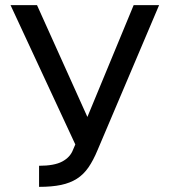

<svg xmlns="http://www.w3.org/2000/svg" viewBox="-20 -720 660 747"><path d="M132 -75Q191 -75 222 -91.5Q253 -108 264 -137L273 -158L21 -700H124L320 -265L500 -700H599L360 -137Q343 -96 324 -68.5Q305 -41 279 -24.5Q253 -8 217.5 -0.5Q182 7 132 7Z"/></svg>

Font: Golos UI
Style: Regular
Weight: 400
Designer: A.Korolkova, Vitaly Kuzmin
Foundry: ParaType Ltd
Version: Version 2.000